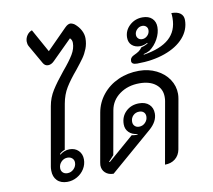

<svg xmlns="http://www.w3.org/2000/svg" viewBox="-98 -1070 1322 1192"><g transform="rotate(-10 562.5 -473.5)"><path d="M145 -77Q145 -94 147 -103L212 -472Q221 -524 249 -568.5Q277 -613 326 -673Q371 -726 393 -762.5Q415 -799 415 -835Q415 -854 402 -866L278 -743Q260 -725 240 -725Q220 -725 209 -744L141 -863Q134 -876 134 -892Q134 -913 146 -931Q158 -949 178 -956L259 -810L386 -938Q404 -956 420 -956Q425 -956 433.5 -952.5Q442 -949 447 -945Q471 -925 484 -900Q497 -875 497 -850Q497 -815 485 -784.5Q473 -754 456 -730Q439 -706 407 -666Q362 -613 336 -570.5Q310 -528 300 -472L250 -190Q231 -184 216 -169L218 -165Q230 -175 246.5 -181.5Q263 -188 279 -188Q314 -188 335.5 -166.5Q357 -145 357 -111Q357 -79 340 -51.5Q323 -24 294 -7.5Q265 9 232 9Q191 9 168 -14.5Q145 -38 145 -77ZM299 -101Q299 -118 287.5 -128.5Q276 -139 258 -139Q235 -139 218.5 -122Q202 -105 202 -82Q202 -65 213 -54.5Q224 -44 242 -44Q265 -44 282 -61Q299 -78 299 -101Z M451 -57Q451 -62 453 -74L507 -379Q518 -441 557.5 -490Q597 -539 657 -566Q717 -593 788 -593Q848 -593 897.5 -568.5Q947 -544 975 -502Q1003 -460 1003 -410Q1003 -396 1000 -379L945 -69Q938 -33 912 -12Q886 9 847 9L916 -380Q918 -389 918 -406Q918 -456 880.5 -486Q843 -516 778 -516Q705 -516 653 -478.5Q601 -441 590 -380L541 -105L508 -69L512 -66L675 -207Q687 -204 700 -204Q708 -204 712 -205L713 -208Q679 -211 658.5 -231Q638 -251 638 -282Q638 -331 671 -362.5Q704 -394 754 -394Q794 -394 817 -372.5Q840 -351 840 -315Q840 -265 790 -221L523 9Q491 9 471 -9.5Q451 -28 451 -57ZM785 -306Q785 -323 774.5 -333Q764 -343 746 -343Q723 -343 707.5 -327.5Q692 -312 692 -288Q692 -272 702.5 -261.5Q713 -251 730 -251Q753 -251 769 -267.5Q785 -284 785 -306Z M751 -661Q751 -673 758 -681.5Q765 -690 775 -694Q797 -704 808 -712Q819 -720 829 -734Q855 -740 872 -752L869 -755Q861 -750 848 -746Q835 -742 824 -742Q792 -742 772 -759.5Q752 -777 752 -808Q752 -853 786 -884.5Q820 -916 868 -916Q906 -916 927.5 -895.5Q949 -875 949 -841Q949 -804 928.5 -766Q908 -728 874 -704Q855 -694 836 -690V-686Q944 -703 997.5 -750.5Q1051 -798 1051 -880Q1051 -901 1049 -911Q1087 -911 1106 -896Q1125 -881 1125 -854Q1125 -792 1082 -743Q1039 -694 961.5 -666.5Q884 -639 786 -639Q751 -639 751 -661ZM891 -832Q891 -846 881.5 -855Q872 -864 857 -864Q838 -864 823.5 -849.5Q809 -835 809 -816Q809 -802 818.5 -792.5Q828 -783 843 -783Q862 -783 876.5 -797.5Q891 -812 891 -832Z"/></g></svg>

Font: K2D
Style: Italic
Weight: 400
Italic angle: -10°
Designer: Katatrad Aksorn Co.,Ltd.
Foundry: Cadson Demak Co.,Ltd.
Version: Version 1.000; ttfautohint (v1.6)